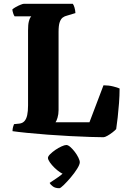

<svg xmlns="http://www.w3.org/2000/svg" viewBox="-20 -724 675 1013"><path d="M526 0Q503 0 456 -1.5Q409 -3 350 -6Q291 -9 231.5 -13.5Q172 -18 122.5 -23Q73 -28 46 -32Q46 -44 49 -54.5Q52 -65 54 -69L83 -72Q99 -74 109 -85Q119 -96 123.5 -116.5Q128 -137 128 -168V-563Q128 -594 132 -610Q136 -626 140.5 -632Q145 -638 145 -638H57Q53 -643 49.5 -654Q46 -665 45 -674Q51 -680 63.5 -687Q76 -694 88.5 -699Q101 -704 106 -704H364Q369 -698 373 -684.5Q377 -671 378 -655L335 -642Q321 -639 311 -631.5Q301 -624 295 -607Q289 -590 289 -556V-143Q289 -121 283.5 -103Q278 -85 273 -79H452L526 -274Q553 -274 577 -268Q601 -262 611 -257Q611 -220 608 -180.5Q605 -141 601 -105Q597 -69 593 -43Q587 -36 573.5 -25.5Q560 -15 546.5 -7.5Q533 0 526 0ZM293 269Q272 269 259.5 260Q247 251 242 241Q265 226 290 208.5Q315 191 330 170L325 196Q314 196 298.5 186Q283 176 268 161.5Q253 147 243 132.5Q233 118 233 109Q233 101 244.5 89.5Q256 78 272 67Q288 56 304.5 48.5Q321 41 330 41Q339 41 351 51.5Q363 62 374.5 77Q386 92 393.5 107.5Q401 123 401 132Q401 144 387 166.5Q373 189 353 212.5Q333 236 316 252.5Q299 269 293 269Z"/></svg>

Font: Texturina Medium 12pt ExtraBold
Style: Regular
Weight: 800
Version: Version 1.002